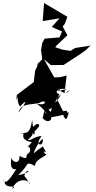

<svg xmlns="http://www.w3.org/2000/svg" viewBox="-41 -797 635 1268"><path d="M238 -513 230 -467 238 -405 208 -376 204 -357 191 -331 182 -255 70 -170 67 -136C101 -206 54 -152 91 -93C136 -144 142 -131 80 -52C102 -118 153 -102 218 -117C268 -149 274 -92 201 -113C286 -52 266 -18 254 -68C230 1 258 -23 238 -23C260 16 302 7 297 -23C412 -40 420 -59 375 -54C380 18 418 -38 411 -58C350 14 431 -4 399 -66L375 -63L333 -147L361 -175C341 -128 307 -101 305 -102C357 -94 370 -138 302 -117C301 -38 287 -53 278 -86C284 -65 300 -69 351 -176C325 -176 317 -221 404 -208C360 -203 359 -197 358 -199C331 -197 329 -198 358 -207C347 -201 388 -162 421 -203L385 -181L399 -298L353 -287L317 -286L250 -405L295 -367L379 -368L491 -441L527 -467L574 -514L557 -496L455 -480L425 -461L372 -469L324 -485L330 -494L404 -564L373 -622L386 -638L404 -686L250 -777L241 -658L352 -676L301 -619L369 -589L352 -550L254 -542ZM216 40C226 -6 156 43 172 73C164 65 146 54 185 92C195 64 183 108 171 -5C164 50 152 81 116 84C95 132 168 144 170 140C127 199 119 169 165 171C117 145 189 194 141 219C125 233 152 265 88 233C89 296 38 272 35 244C14 355 86 312 70 314C10 411 -9 421 -21 383L-11 401C-10 457 83 419 39 451C63 392 124 375 159 415C155 423 138 385 120 365C131 305 194 338 79 360C159 286 121 265 191 299C187 269 227 249 266 225C221 195 282 192 231 191C274 220 265 213 242 170C182 212 169 223 183 231C171 222 208 144 241 120C251 178 180 165 234 103C191 97 152 143 144 125C198 80 180 64 92 88L179 82L240 11Z"/></svg>

Font: Hussar Lance
Style: Italic
Weight: 700
Foundry: Cannot Into Space Fonts, PlusOne Fonts
Version: Version 2.27